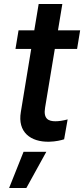

<svg xmlns="http://www.w3.org/2000/svg" viewBox="-20 -696 418 953"><path d="M377.8 -545.5H267.8L289.4 -676.1H171.9L150.2 -545.5H72.1L56.8 -453.1H134.9L83.5 -140.6C66.1 -39.8 132.1 9.2 223.4 7.5C258.2 6.7 283.4 0 298.3 -4.6L315.7 -103.3C290.8 -96.6 271.3 -94.1 255 -94.1C221.2 -94.1 194.2 -105.5 203.8 -161.9L252.1 -453.1H362.6ZM25.2 237.2H110.8L209.9 57.5H96.9Z"/></svg>

Font: Magic Ui Pro Semi Bold
Style: Italic
Weight: 600
Italic angle: -9.39999°
Designer: Stefan Endress, Andreas Faust
Version: Version 1.000;FEAKit 1.0